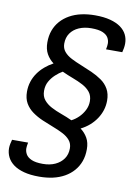

<svg xmlns="http://www.w3.org/2000/svg" viewBox="-96 -759 701 1002"><g transform="rotate(10 255.0 -258.0)"><path d="M183 182Q136 182 102.5 173Q69 164 47 148Q25 132 14 110Q3 88 3 63Q3 52 5.5 39.5Q8 27 11 17H96Q94 27 93 34.5Q92 42 92 48Q92 64 100.5 79Q109 94 130.5 103.5Q152 113 190 113Q228 113 256 100Q284 87 300 64Q316 41 316 9Q316 -16 301.5 -33.5Q287 -51 262.5 -63.5Q238 -76 209 -87Q180 -98 151 -110.5Q122 -123 97.5 -140.5Q73 -158 58.5 -183Q44 -208 44 -244Q44 -272 52 -297Q60 -322 75 -343.5Q90 -365 110.5 -382.5Q131 -400 155 -413Q132 -430 118 -455Q104 -480 104 -516Q104 -551 114.5 -579.5Q125 -608 144.5 -630Q164 -652 191.5 -667.5Q219 -683 253 -690.5Q287 -698 326 -698Q372 -698 406 -689Q440 -680 462 -664Q484 -648 494.5 -626.5Q505 -605 505 -580Q505 -568 503 -556Q501 -544 498 -533H412Q414 -543 415 -550Q416 -557 416 -564Q416 -581 407.5 -595.5Q399 -610 378 -619Q357 -628 318 -628Q281 -628 252.5 -615.5Q224 -603 208 -580Q192 -557 192 -525Q192 -500 206.5 -482.5Q221 -465 245.5 -452.5Q270 -440 299 -428.5Q328 -417 357 -404Q386 -391 410.5 -374Q435 -357 449.5 -331.5Q464 -306 464 -270Q464 -244 456.5 -220Q449 -196 434.5 -174Q420 -152 399.5 -134Q379 -116 353 -103Q376 -86 390 -61.5Q404 -37 404 -2Q404 34 393.5 62.5Q383 91 363.5 113.5Q344 136 316.5 151.5Q289 167 255.5 174.5Q222 182 183 182ZM298 -137Q318 -147 335.5 -164Q353 -181 364.5 -203.5Q376 -226 376 -251Q376 -280 361 -299Q346 -318 321.5 -331Q297 -344 267.5 -355Q238 -366 210 -379Q192 -369 173.5 -352Q155 -335 143 -313.5Q131 -292 131 -264Q131 -235 146.5 -216Q162 -197 186.5 -184Q211 -171 240.5 -160.5Q270 -150 298 -137Z"/></g></svg>

Font: Archivo SemiCondensed
Style: Italic
Weight: 400
Width: 4
Italic angle: -10°
Designer: Hector Gatti
Foundry: Omnibus-Type
Version: Version 2.001